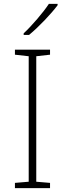

<svg xmlns="http://www.w3.org/2000/svg" viewBox="-20 -970 334 990"><path d="M277 -943V-950H232C204 -907 144 -837 102 -798V-790H130C182 -833 244 -899 277 -943ZM238 0V-27L167 -33V-680L238 -688V-714H57V-688L128 -680V-33L57 -27V0Z"/></svg>

Font: Noto Sans Sinhala UI ExtraLight
Style: Regular
Weight: 200
Designer: Jelle Bosma - Monotype Design Team
Foundry: Monotype Imaging Inc.
Version: Version 2.006